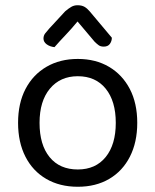

<svg xmlns="http://www.w3.org/2000/svg" viewBox="-20 -700 593 733"><path d="M504 -231Q504 -157 476 -102Q448 -47 397 -17Q346 13 277 13Q208 13 156.5 -17Q105 -47 77 -102Q49 -157 49 -231Q49 -306 77.5 -360.5Q106 -415 157.5 -445Q209 -475 277 -475Q345 -475 396 -445Q447 -415 475.5 -360.5Q504 -306 504 -231ZM277 -409Q210 -409 170.5 -361.5Q131 -314 131 -231Q131 -147 169.5 -100Q208 -53 277 -53Q345 -53 383.5 -100.5Q422 -148 422 -231Q422 -314 383.5 -361.5Q345 -409 277 -409ZM341 -541 276 -618Q253 -590 230.5 -566.5Q208 -543 188 -520Q170 -522 158 -531Q146 -540 146 -553Q146 -564 152.5 -572.5Q159 -581 168 -591L229 -657Q242 -668 252.5 -674Q263 -680 276 -680Q292 -680 302.5 -674Q313 -668 323 -656L407 -556Q407 -543 399.5 -532.5Q392 -522 376 -522Q364 -522 356.5 -527.5Q349 -533 341 -541Z"/></svg>

Font: Baloo Bhaijaan 2
Style: Regular
Weight: 400
Designer: Sanskriti Dholi, Noopur Datye and Ek Type
Foundry: Ek Type
Version: Version 1.701